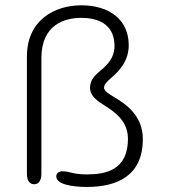

<svg xmlns="http://www.w3.org/2000/svg" viewBox="-20 -712 659 742"><path d="M382 -373C382 -386 394.5 -398 412.5 -413.5C441 -438 477.5 -476.5 477.5 -537C477.5 -637.5 400.5 -691.5 294.5 -691.5C188.5 -691.5 84 -632.5 84 -493.5V-41.5C84 -14.5 94 0 112 0C130 0 140 -14.5 140 -41.5V-487.5C140 -619 232.5 -643 294.5 -643C348.5 -643 422.5 -625.5 422.5 -534.5C422.5 -488.5 395 -461.5 370 -440.5C348.5 -422.5 328 -405 328 -372.5C328 -342 354 -323 384.5 -304C425 -278.5 474.5 -243.5 474.5 -175.5C474.5 -54 388 -38 315.5 -38C285.5 -38 267.5 -41.5 252.5 -45.5C241.5 -48 233 -50 222.5 -50C209 -50 197.5 -44.5 197.5 -30C197.5 1 261.5 10.5 315.5 10.5C432.5 10.5 532 -32.5 532 -174.5C532 -268 462.5 -312 420 -337.5C398 -351 382 -361 382 -373Z"/></svg>

Font: RTM Light Light
Style: Regular
Weight: 300
Designer: after Tyler Finck
Foundry: An Endless Supply
Version: Version 1.000;Glyphs 3.2.1 (3258)